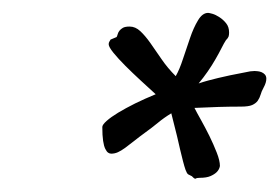

<svg xmlns="http://www.w3.org/2000/svg" viewBox="-20 -740 429 295"><path d="M327.1 -678.2Q324.2 -673.8 320.3 -666Q316.4 -658.2 311 -648.9Q305.7 -639.6 299.1 -630.1Q292.5 -620.6 285.2 -611.8Q292.5 -614.3 299.6 -616.2Q306.6 -618.2 314.9 -620.1Q323.2 -622.1 333.5 -624.3Q343.8 -626.5 356.9 -628.9Q360.8 -629.9 364.5 -630.4Q368.2 -630.9 371.1 -630.9Q372.6 -630.9 375.5 -630.6Q378.4 -630.4 381.6 -629.2Q384.8 -627.9 387 -625.5Q389.2 -623 389.2 -619.1Q389.2 -616.2 388.2 -612.8Q387.2 -609.4 384.8 -605Q381.8 -599.6 380.4 -594.5Q378.9 -589.4 376 -585.2Q373 -581.1 367.4 -578.6Q361.8 -576.2 350.1 -576.2Q333.5 -576.2 316.2 -575.7Q298.8 -575.2 278.8 -574.2Q282.2 -567.4 288.8 -555.7Q295.4 -543.9 301.8 -531Q308.1 -518.1 313 -505.6Q317.9 -493.2 317.9 -484.9Q316.9 -479.5 313 -475.6Q309.6 -472.2 303.5 -469.5Q297.4 -466.8 287.1 -466.8Q282.2 -466.8 280.8 -465.6Q279.3 -464.4 274.9 -469.2L269 -472.2Q267.1 -473.6 265.1 -479Q263.2 -484.4 261.2 -492.2Q259.3 -500 256.8 -510Q254.4 -520 252 -530.8L243.2 -565.9Q231.9 -559.1 222.2 -551Q212.4 -543 204.1 -537.1Q193.4 -529.3 185.8 -523.2Q178.2 -517.1 172.1 -512.7Q166 -508.3 161.1 -506.1Q156.2 -503.9 150.9 -503.9Q148.4 -503.9 146.2 -505.4Q144 -506.8 141.8 -511.2Q139.6 -515.6 138.4 -523.7Q137.2 -531.7 137.2 -544.9Q137.2 -548.3 143.8 -554.2Q150.4 -560.1 161.6 -566.9Q172.9 -573.7 187.7 -581.1Q202.6 -588.4 219.2 -595.2Q209 -604.5 196.3 -616.2Q183.6 -627.9 172.6 -638.9Q161.6 -649.9 154.3 -658.9Q147 -668 147 -671.9Q147 -672.9 147.2 -674.1Q147.5 -675.3 149.9 -679.2L159.2 -683.1Q160.2 -685.1 160.9 -687.7Q161.6 -690.4 163.6 -692.9Q165.5 -695.3 168.9 -697.3Q172.4 -699.2 179.2 -699.2Q188 -699.2 195.6 -692.1Q203.1 -685.1 210.9 -674.1Q218.8 -663.1 228 -649.4Q237.3 -635.7 250 -623Q255.9 -633.3 261.2 -649.7Q266.6 -666 272 -681.6Q277.3 -697.3 284.2 -708.7Q291 -720.2 299.8 -720.2Q301.3 -720.2 306.4 -718.8Q311.5 -717.3 317.1 -713.6Q322.8 -710 327.4 -704.3Q332 -698.7 332 -689.9Q332 -686 331.1 -683.6Q330.1 -681.2 327.1 -678.2Z"/></svg>

Font: Mervale Script
Style: Regular
Weight: 400
Designer: Astigmatic (AOETI)
Foundry: Astigmatic (AOETI)
Version: Version 1.000